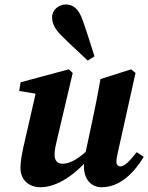

<svg xmlns="http://www.w3.org/2000/svg" viewBox="-20 -803 648 839"><path d="M156.2 15.2C228.2 15.2 308.9 -36.5 384.9 -129.6L379.1 -161.9C324.5 -109 287.1 -87.5 253.5 -87.5C233.8 -87.5 218.4 -97.9 218.4 -127.6C218.4 -147.4 223.7 -169.6 229.8 -195.4L297.8 -484.2L280.5 -500L70 -443.5L63.8 -405.6L160 -389.5L141.4 -418.7L83.2 -164.6C75.9 -131.1 69.4 -97.7 69.4 -69.4C69.4 -14.4 109.1 15.2 156.2 15.2ZM424.3 15.2C506.8 15.2 568.5 -51.9 608 -117.7L577.5 -138.1C544.1 -95.9 523.5 -75.9 505.9 -75.9C496.1 -75.9 488.7 -83.2 488.7 -96.5C488.7 -107 491.2 -120.8 495.5 -139.3L572.3 -484.2L552.8 -500L419.1 -457.6C410.2 -407.3 400.8 -358.2 390.7 -309.4L356.7 -149.7C350.6 -121.7 346.7 -101.8 346.7 -76.2C346.7 -17.7 379.9 15.2 424.3 15.2ZM392.9 -556.9C376.6 -607.9 361 -658.8 343.2 -709.1C324 -768.3 297.2 -783.4 267.2 -783.4C237.8 -783.4 207.6 -761 207.6 -727C207.6 -696.3 224.8 -669.3 256 -640.2C290.9 -605.2 327.8 -572.6 363.4 -538.3L392.9 -556.9Z"/></svg>

Font: Source Serif Variable
Style: Italic
Weight: 389
Italic angle: -12°
Designer: Frank Grießhammer
Foundry: Adobe Systems Incorporated
Version: Version 3.001;hotconv 1.0.111;makeotfexe 2.5.65597